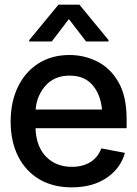

<svg xmlns="http://www.w3.org/2000/svg" viewBox="-20 -787 583 818"><path d="M285.6 11.2Q205.1 11.2 146.7 -23.7Q88.4 -58.6 56.9 -121.6Q25.4 -184.6 25.4 -269Q25.4 -353 56.4 -417Q87.4 -481 143.8 -516.8Q200.2 -552.7 276.4 -552.7Q338.4 -552.7 394 -525.1Q449.7 -497.6 484.6 -437.3Q519.5 -377 519.5 -278.8V-240.7H131.3Q134.3 -161.6 176.8 -118.9Q219.2 -76.2 286.6 -76.2Q331.5 -76.2 364.3 -95.9Q397 -115.7 411.6 -154.8L512.2 -135.7Q494.1 -69.8 434.3 -29.3Q374.5 11.2 285.6 11.2ZM276.4 -464.8Q211.9 -464.8 174.1 -422.1Q136.2 -379.4 131.8 -320.3H414.6Q408.7 -384.8 374 -424.8Q339.4 -464.8 276.4 -464.8ZM346.7 -610.4 273.4 -705.6 200.7 -610.4H104.5V-616.2L229 -767.1H318.4L442.4 -616.2V-610.4Z"/></svg>

Font: Inter Tight Medium
Style: Regular
Weight: 500
Designer: Rasmus Andersson
Foundry: rsms
Version: Version 3.004; ttfautohint (v1.8.4.7-5d5b)